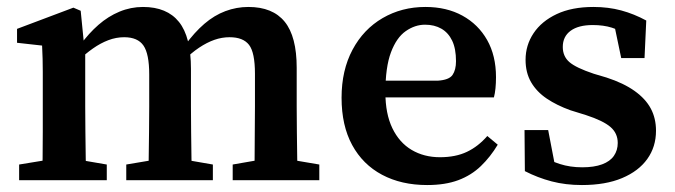

<svg xmlns="http://www.w3.org/2000/svg" viewBox="-20 -518 1940 552"><path d="M35 0V-45L139 -62H188L287 -45V0ZM101 0Q102 -25 102.5 -62.5Q103 -100 103 -140Q103 -180 103 -212V-265Q103 -292 103 -311.5Q103 -331 102.5 -349Q102 -367 101 -387L29 -395V-435L191 -496L212 -487L223 -376L225 -374V-212Q225 -180 225.5 -140Q226 -100 226.5 -62.5Q227 -25 228 0ZM343 0V-45L444 -62H494L592 -45V0ZM407 0Q407 -25 407.5 -62Q408 -99 408.5 -139Q409 -179 409 -212V-304Q409 -363 392.5 -387Q376 -411 337 -411Q314 -411 291.5 -402.5Q269 -394 247 -378.5Q225 -363 203 -342L194 -389H211Q235 -422 263 -446.5Q291 -471 323.5 -484.5Q356 -498 391 -498Q460 -498 494.5 -455Q529 -412 529 -320V-212Q529 -179 529.5 -139Q530 -99 530.5 -62Q531 -25 532 0ZM649 0V-45L747 -62H798L898 -45V0ZM711 0Q712 -25 712 -62Q712 -99 712.5 -139Q713 -179 713 -212V-306Q713 -367 696 -389Q679 -411 640 -411Q618 -411 596.5 -403.5Q575 -396 552.5 -381Q530 -366 506 -342L495 -388H512Q539 -425 567.5 -449.5Q596 -474 628 -486Q660 -498 694 -498Q764 -498 798.5 -455.5Q833 -413 833 -323V-212Q833 -179 833.5 -139Q834 -99 834.5 -62Q835 -25 836 0Z M1208 14Q1134 14 1078.5 -15.5Q1023 -45 992.5 -101Q962 -157 962 -237Q962 -316 993.5 -375Q1025 -434 1080 -466Q1135 -498 1203 -498Q1264 -498 1309.5 -473Q1355 -448 1380.5 -403Q1406 -358 1406 -296Q1406 -279 1404.5 -264Q1403 -249 1400 -238H1022V-286H1238Q1271 -288 1281 -302.5Q1291 -317 1291 -342Q1291 -378 1280 -401Q1269 -424 1249 -435.5Q1229 -447 1202 -447Q1173 -447 1146.5 -428.5Q1120 -410 1104 -367.5Q1088 -325 1088 -252Q1088 -191 1108 -149.5Q1128 -108 1163.5 -87Q1199 -66 1245 -66Q1290 -66 1322.5 -81.5Q1355 -97 1381 -127L1411 -102Q1390 -67 1362.5 -40.5Q1335 -14 1297.5 0Q1260 14 1208 14Z M1653 14Q1606 14 1566 3.5Q1526 -7 1489 -26L1488 -144H1556L1580 -19H1532V-73Q1560 -56 1589.5 -46.5Q1619 -37 1654 -37Q1688 -37 1711 -45.5Q1734 -54 1745 -70Q1756 -86 1756 -107Q1756 -135 1735 -153Q1714 -171 1665 -187L1620 -201Q1581 -215 1552 -234.5Q1523 -254 1507 -281.5Q1491 -309 1491 -346Q1491 -388 1514 -422.5Q1537 -457 1580.5 -477.5Q1624 -498 1686 -498Q1729 -498 1766 -488Q1803 -478 1838 -459L1833 -351H1766L1743 -461H1788V-414Q1763 -431 1739 -438.5Q1715 -446 1684 -446Q1643 -446 1620.5 -429.5Q1598 -413 1598 -383Q1598 -356 1617 -339.5Q1636 -323 1687 -306L1724 -295Q1773 -279 1804.5 -256.5Q1836 -234 1851 -206Q1866 -178 1866 -142Q1866 -96 1841 -61Q1816 -26 1768.5 -6Q1721 14 1653 14Z"/></svg>

Font: Source Serif 4 18pt SemiBold
Style: Regular
Weight: 600
Designer: Frank Grießhammer
Foundry: Adobe Systems Incorporated
Version: Version 4.004;hotconv 1.0.116;makeotfexe 2.5.65601